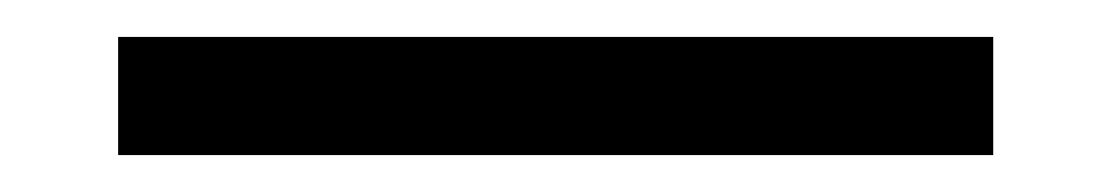

<svg xmlns="http://www.w3.org/2000/svg" viewBox="-20 -15 602 104"><path d="M44 69H518V5H44Z"/></svg>

Font: Noto Serif CJK JP Medium
Style: Regular
Weight: 500
Designer: Ryoko NISHIZUKA 西塚涼子 (kana & ideographs); Frank Grießhammer (Latin, Greek & Cyrillic); Wenlong ZHANG 张文龙 (bopomofo); San
Foundry: Adobe Systems Incorporated
Version: Version 1.000;PS 1;hotconv 16.6.53;makeotf.lib2.5.65590